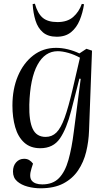

<svg xmlns="http://www.w3.org/2000/svg" viewBox="-20 -785 589 1035"><path d="M415 -360 408 -361 364 -189Q339 -91 303 -38.5Q267 14 197 14Q144 14 110.5 -16.5Q77 -47 62 -99.5Q47 -152 47 -216Q47 -305 76.5 -375Q106 -445 159 -486Q212 -527 282 -527Q314 -527 346.5 -519Q379 -511 408 -497L446 -522L476 -512L460 -81Q458 -22 444.5 33.5Q431 89 401 133.5Q371 178 321.5 204Q272 230 198 230Q163 230 129 221Q95 212 72.5 192.5Q50 173 50 140Q50 109 67 90Q84 71 110 71Q126 71 137.5 78Q149 85 158 97L150 122Q135 169 151.5 189Q168 209 208 209Q265 209 298 175Q331 141 349 77Q367 13 378 -76ZM226 -47Q260 -47 284 -70.5Q308 -94 328.5 -150.5Q349 -207 372 -306L411 -474Q380 -491 348 -500Q316 -509 291 -509Q222 -509 182 -435.5Q142 -362 138 -221Q136 -133 156.5 -90Q177 -47 226 -47ZM286 -587Q239 -587 211.5 -610.5Q184 -634 171.5 -674Q159 -714 156 -763L168 -765Q183 -712 210.5 -689Q238 -666 290 -666Q343 -666 374.5 -693.5Q406 -721 421 -764L433 -762Q426 -716 409.5 -676Q393 -636 363 -611.5Q333 -587 286 -587Z"/></svg>

Font: Literata 72pt
Style: Italic
Weight: 400
Italic angle: -2°
Designer: Latin by Veronika Burian and Jose Scaglione. Greek by Irene Vlachou. Cyrillic by Vera Evstafieva
Foundry: TypeTogether
Version: Version 3.002